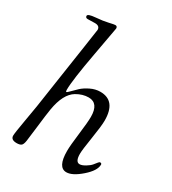

<svg xmlns="http://www.w3.org/2000/svg" viewBox="-182 -845 850 947"><g transform="rotate(30 242.5 -372.0)"><path d="M101 -705 60 -704Q47 -704 47 -715.5Q47 -727 89.5 -730.5Q132 -734 159 -740.5Q186 -747 193 -747Q205 -747 205 -734Q205 -732 175 -568.5Q145 -405 145 -351Q145 -340 148.5 -340Q152 -340 165 -353.5Q178 -367 194.5 -382.5Q211 -398 238.5 -411.5Q266 -425 294 -425Q383 -425 383 -312Q383 -282 371 -207Q359 -132 359 -110Q359 -64 383 -64Q396 -64 415 -75.5Q434 -87 442.5 -97.5Q451 -108 457 -115.5Q463 -123 466 -123Q476 -123 476 -115Q476 -81 428 -39Q380 3 346 3Q297 3 297 -90Q297 -121 306 -192.5Q315 -264 315 -294Q315 -372 258 -372Q224 -372 190 -352Q140 -322 124 -226Q118 -189 110.5 -123Q103 -57 99.5 -34Q96 -11 87.5 -5Q79 1 62 1Q29 1 29 -23Q29 -37 42 -111.5Q55 -186 58 -205.5Q61 -225 80 -353Q99 -481 114 -580Q129 -679 129 -682Q129 -705 101 -705Z"/></g></svg>

Font: Sorts Mill Goudy
Style: Italic
Weight: 400
Italic angle: -7.40001°
Version: Version 003.101